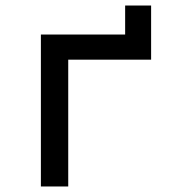

<svg xmlns="http://www.w3.org/2000/svg" viewBox="-20 -675 640 695"><path d="M128 0H227V-459H527V-655H433V-550H128Z"/></svg>

Font: JetBrains Mono Medium
Style: Regular
Weight: 436
Monospace: yes
Designer: Philipp Nurullin, Konstantin Bulenkov
Foundry: JetBrains
Version: Version 2.305